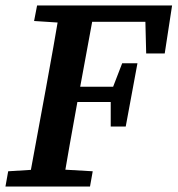

<svg xmlns="http://www.w3.org/2000/svg" viewBox="-20 -684 651 704"><path d="M0 0 10 -56 139 -64H181L320 -56L310 0ZM82 0 148 -358Q162 -434 175.5 -510.5Q189 -587 202 -664H329L263 -306Q249 -230 235.5 -153Q222 -76 209 0ZM105 -607 116 -664H250L244 -599H229ZM210 -310 215 -366H426L421 -310ZM267 -604 272 -664H611L584 -488H516L512 -648L558 -604ZM386 -220V-327L389 -351L428 -452H484L441 -220Z"/></svg>

Font: Source Serif 4 SemiBold
Style: Italic
Weight: 600
Italic angle: -12°
Designer: Frank Grießhammer
Foundry: Adobe Systems Incorporated
Version: Version 4.004;hotconv 1.0.116;makeotfexe 2.5.65601